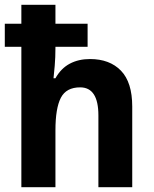

<svg xmlns="http://www.w3.org/2000/svg" viewBox="-20 -873 640 800"><path d="M211 -853V-774H345V-678H211V-674Q211 -634 208 -599Q205 -564 203 -547H211Q234 -588 270.5 -607.5Q307 -627 355 -627Q437 -627 484 -578.5Q531 -530 531 -429V-93H390V-392Q390 -509 314 -509Q256 -509 233.5 -465.5Q211 -422 211 -330V-93H69V-678H0V-774H69V-853Z"/></svg>

Font: Noto Sans Telugu UI SemiCondensed
Style: Bold
Weight: 700
Width: 4
Designer: Jelle Bosma - Monotype Design Team
Foundry: Monotype Imaging Inc.
Version: Version 2.005; ttfautohint (v1.8.4.7-5d5b)